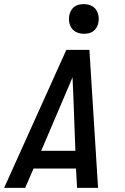

<svg xmlns="http://www.w3.org/2000/svg" viewBox="-36 -912 606 932"><path d="M-16 0 286 -670H398L440 0H338L333 -94H127L86 0ZM330 -180 320 -447Q319 -469 318 -491.5Q317 -514 316 -537Q307 -514 297 -491.5Q287 -469 278 -447L164 -180ZM371 -748Q354 -748 338 -754.5Q322 -761 312.5 -774Q303 -787 300 -804.5Q297 -822 301 -840Q303 -851 309.5 -862Q316 -873 326 -880Q336 -887 347.5 -889.5Q359 -892 371 -892Q388 -892 404 -885.5Q420 -879 429.5 -866Q439 -853 442 -835.5Q445 -818 441 -800Q439 -789 432.5 -778Q426 -767 416 -760Q406 -753 394.5 -750.5Q383 -748 371 -748Z"/></svg>

Font: Lode Dark
Style: Bold Italic
Weight: 700
Italic angle: -11°
Monospace: yes
Designer: Belleve Invis
Foundry: Belleve Invis
Version: Version 29.2.0; ttfautohint (v1.8.3)